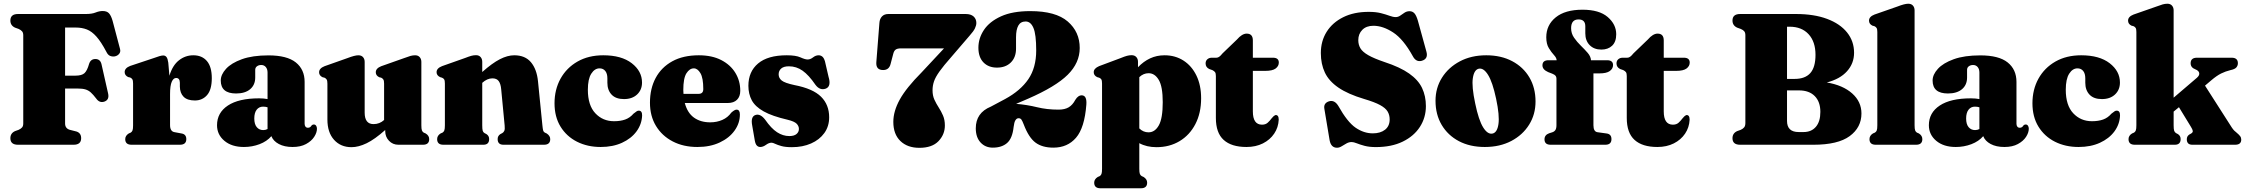

<svg xmlns="http://www.w3.org/2000/svg" viewBox="-20 -775 12020 1028"><path d="M439 -700Q472 -700 491.8 -708Q511.5 -716 530 -716Q552.5 -716 563.8 -703.5Q575 -691 583 -663L622.5 -513.5Q627 -498 618.2 -487Q609.5 -476 594 -473Q581.5 -471 569.5 -475.8Q557.5 -480.5 549 -498.5Q521 -551.5 496.2 -579.2Q471.5 -607 445.2 -617.2Q419 -627.5 386.5 -627.5H328.5V-370H384.5Q418 -370 432.5 -383.5Q447 -397 457 -433Q465.5 -459 490.5 -459Q517 -459 523.5 -431L558.5 -276Q567 -241 539 -231Q513 -222 495 -247.5Q479 -268.5 466.2 -280Q453.5 -291.5 437.5 -296.2Q421.5 -301 395.5 -301H328.5V-114Q328.5 -87.5 353.5 -80L389 -71Q414.5 -63 414.5 -35Q414.5 0 374 0H76.5Q35.5 0 35.5 -35Q35.5 -61.5 60.5 -73L80 -80Q92 -85.5 98.2 -92.8Q104.5 -100 104.5 -114V-586Q104.5 -600 98.2 -607.2Q92 -614.5 80 -620L60.5 -627Q35.5 -638.5 35.5 -665Q35.5 -700 76.5 -700Z M881 -439.5 887 -369.5Q904 -425.5 938.2 -452.2Q972.5 -479 1015 -479Q1061.5 -479 1087.8 -448.2Q1114 -417.5 1114 -356.5Q1114 -295 1088.8 -266Q1063.5 -237 1023.5 -237Q983 -237 963.2 -256.8Q943.5 -276.5 943 -311.5V-332Q942.5 -357.5 923 -357.5Q908.5 -357.5 899.5 -337Q890.5 -316.5 890.5 -271V-105.5Q890.5 -71.5 914 -67.5L951.5 -60.5Q977.5 -56.5 977.5 -30Q977.5 0 943 0H684.5Q650.5 0 650.5 -30Q650.5 -48.5 669.5 -60.5L680 -65Q686.5 -69 689.5 -76.8Q692.5 -84.5 692.5 -103.5V-327.5Q692.5 -343.5 688.8 -350Q685 -356.5 677 -360L666 -362.5Q647.5 -371.5 647.5 -389Q647.5 -410.5 677 -422L800 -463Q840 -478 853.5 -478Q865 -478 871.5 -469.5Q878 -461 881 -439.5Z M1142 -104.5Q1142 -171.5 1200.2 -210Q1258.5 -248.5 1367 -248.5Q1393 -248.5 1412.5 -244.5V-386.5Q1412.5 -405 1403.2 -416Q1394 -427 1378.5 -427Q1365 -427 1355.8 -420Q1346.5 -413 1346.5 -401V-360Q1346.5 -320.5 1319.5 -297.5Q1292.5 -274.5 1244 -274.5Q1162 -274.5 1162 -344Q1162 -375.5 1190.2 -406.5Q1218.5 -437.5 1275.2 -458Q1332 -478.5 1417.5 -478.5Q1516.5 -478.5 1563.8 -440.8Q1611 -403 1611 -336.5V-112Q1611 -103 1615.5 -97Q1620 -91 1629 -91Q1641.5 -91 1648.5 -103.5Q1653.5 -108.5 1660 -108.5Q1668 -108.5 1672.5 -102Q1677 -95.5 1677 -86Q1677 -65 1662.2 -42.2Q1647.5 -19.5 1618.5 -3.8Q1589.5 12 1546.5 12Q1502.5 12 1472.8 -4Q1443 -20 1433 -46Q1409 -18 1369.5 -3Q1330 12 1286 12Q1221 12 1181.5 -21Q1142 -54 1142 -104.5ZM1341.5 -140.5Q1341.5 -110 1354.8 -94.2Q1368 -78.5 1389.5 -78.5Q1401.5 -78.5 1412.5 -84V-200.5Q1402 -204 1388.5 -204Q1367 -204 1354.2 -187.5Q1341.5 -171 1341.5 -140.5Z M1733 -135V-327Q1733 -343 1729 -349.2Q1725 -355.5 1717.5 -359L1707 -361.5Q1688.5 -370.5 1688.5 -388Q1688.5 -409 1717.5 -420.5L1840.5 -464Q1879.5 -479 1898.5 -479Q1915 -479 1923.8 -469Q1932.5 -459 1932.5 -443.5V-172Q1932.5 -110.5 1980 -110.5Q2012.5 -110.5 2036.5 -132.5V-327Q2036.5 -343 2032.5 -349.2Q2028.5 -355.5 2021 -359L2010.5 -361.5Q1992 -370.5 1992 -388Q1992 -409 2021 -420.5L2144 -464Q2165 -472 2177.5 -475.5Q2190 -479 2202.5 -479Q2218.5 -479 2227.2 -469Q2236 -459 2236 -443.5V-104.5Q2236 -84.5 2239 -76.8Q2242 -69 2248.5 -65L2259 -60.5Q2278 -49 2278 -30Q2278 0 2244.5 0H2113Q2083 0 2062.8 -21.2Q2042.5 -42.5 2042.5 -73V-79Q1986.5 -29 1943 -8Q1899.5 13 1862 13Q1804 13 1768.5 -26.5Q1733 -66 1733 -135Z M2562 -444V-389.5Q2615.5 -437 2656.5 -458Q2697.5 -479 2733.5 -479Q2791.5 -479 2822.8 -441.8Q2854 -404.5 2860.5 -340L2884 -104.5Q2886 -84.5 2888 -76.8Q2890 -69 2897 -65L2907 -60.5Q2926 -48 2926 -30Q2926 0 2892.5 0H2675.5Q2644.5 0 2644.5 -30.5Q2644.5 -47.5 2659 -57L2669.5 -62.5Q2676.5 -66.5 2680.2 -74.8Q2684 -83 2682 -103L2663.5 -296.5Q2661 -326 2650.2 -340.8Q2639.5 -355.5 2616.5 -355.5Q2588.5 -355.5 2562 -331.5V-331V-104.5Q2562 -83.5 2564.5 -75Q2567 -66.5 2574 -62.5L2584.5 -57Q2599 -47.5 2599 -30.5Q2599 0 2568 0H2354Q2320.5 0 2320.5 -30Q2320.5 -49 2339 -60.5L2349.5 -65Q2356 -69 2359 -76.8Q2362 -84.5 2362 -104.5V-327.5Q2362 -343.5 2358.2 -349.8Q2354.5 -356 2346.5 -359L2336.5 -362Q2317.5 -371 2317.5 -388.5Q2317.5 -409.5 2347 -421L2470 -464.5Q2490.5 -472.5 2503 -476Q2515.5 -479.5 2528.5 -479.5Q2544.5 -479.5 2553.2 -469.5Q2562 -459.5 2562 -444Z M3417.5 -333Q3417.5 -294 3391.2 -269.2Q3365 -244.5 3321 -244.5Q3277 -244.5 3254.5 -268.5Q3232 -292.5 3232 -332V-355.5Q3232 -381 3220.8 -395Q3209.5 -409 3190 -409Q3164 -409 3145.8 -380.5Q3127.5 -352 3127.5 -294.5Q3127.5 -211 3167.5 -168.5Q3207.5 -126 3267.5 -126Q3302 -126 3327.2 -135Q3352.5 -144 3372 -166.5Q3383.5 -176 3389.5 -179.5Q3395.5 -183 3401 -182.5Q3418.5 -182 3418 -156Q3416 -109.5 3387.8 -71.2Q3359.5 -33 3310.2 -10.5Q3261 12 3196 12Q3125.5 12 3069.5 -16.2Q3013.5 -44.5 2981.2 -97Q2949 -149.5 2949 -222Q2949 -295.5 2981.2 -353.8Q3013.5 -412 3072.2 -445.5Q3131 -479 3210 -479Q3307.5 -479 3362.5 -436.5Q3417.5 -394 3417.5 -333Z M3943.5 -289Q3943.5 -258 3926 -240.8Q3908.5 -223.5 3876.5 -223.5H3646.5Q3660.5 -170.5 3695.8 -145.2Q3731 -120 3782.5 -120Q3818 -120 3847.5 -133Q3877 -146 3895.5 -172Q3914 -188.5 3924 -188Q3941.5 -187.5 3941.5 -162Q3941.5 -115.5 3913 -75.8Q3884.5 -36 3833.2 -12Q3782 12 3714 12Q3639 12 3581.8 -17.8Q3524.5 -47.5 3492.2 -100.8Q3460 -154 3460 -225Q3460 -300.5 3490.5 -357.5Q3521 -414.5 3579.5 -446.8Q3638 -479 3721.5 -479Q3792 -479 3841.5 -453.5Q3891 -428 3917.2 -385Q3943.5 -342 3943.5 -289ZM3638.5 -293Q3638.5 -282 3639.5 -272.5H3720.5Q3745.5 -272.5 3745.5 -298Q3745.5 -357.5 3730.2 -383.2Q3715 -409 3695 -409Q3672 -409 3655.2 -382.5Q3638.5 -356 3638.5 -293Z M4206 -46.5Q4232 -46.5 4244.8 -57.5Q4257.5 -68.5 4257.5 -84.5Q4257.5 -100 4245.5 -112.5Q4233.5 -125 4196.5 -134Q4114.5 -153 4069 -178.5Q4023.5 -204 4005.2 -238Q3987 -272 3987 -315.5Q3987 -391.5 4039 -435.2Q4091 -479 4192.5 -479Q4241 -479 4265.8 -467.8Q4290.5 -456.5 4304 -456.5Q4319 -456.5 4333.2 -467.8Q4347.5 -479 4363 -479Q4374 -479 4382.8 -472Q4391.5 -465 4397 -446.5L4416 -364.5Q4432 -312.5 4401.5 -300.5Q4370 -289 4346 -321Q4310.5 -373 4277.2 -396.5Q4244 -420 4204 -420Q4176 -420 4162.5 -408Q4149 -396 4149 -377Q4149 -357 4165.5 -343.8Q4182 -330.5 4233.5 -319.5Q4332.5 -300.5 4376 -257.2Q4419.5 -214 4419.5 -147Q4419.5 -98.5 4393.5 -62.5Q4367.5 -26.5 4322.5 -6.8Q4277.5 13 4220 13Q4185 13 4163.8 7Q4142.5 1 4130.2 -5Q4118 -11 4111 -11Q4097 -11 4081.2 0.5Q4065.5 12 4050.5 12Q4040 12 4032.5 4.5Q4025 -3 4021.5 -21.5L4007.5 -102.5Q3998 -151 4025.5 -159.5Q4051 -167.5 4076.5 -134.5Q4109 -87.5 4140.5 -67Q4172 -46.5 4206 -46.5Z M5039 -103Q5039 -55 5004.8 -19.2Q4970.5 16.5 4902.5 16.5Q4838.5 16.5 4800.8 -20Q4763 -56.5 4763 -122.5Q4763 -179.5 4797.5 -242Q4832 -304.5 4914.5 -387.5L5034.5 -516H4804.5Q4784 -516 4775 -509Q4766 -502 4762 -484.5L4748.5 -433Q4740.5 -400 4708.5 -400Q4669 -400 4672 -442L4688.5 -652.5Q4690 -674 4702.2 -687Q4714.5 -700 4736.5 -700H5150.5Q5178 -700 5192.8 -686.8Q5207.5 -673.5 5207.5 -652Q5207.5 -639 5200 -623.2Q5192.5 -607.5 5171 -583.5L5073.5 -470Q5032 -423 5010.2 -392.5Q4988.5 -362 4980.8 -339.2Q4973 -316.5 4973 -291.5Q4973 -263 4983 -241.2Q4993 -219.5 5006 -199.5Q5019 -179.5 5029 -156.5Q5039 -133.5 5039 -103Z M5204.5 -88Q5204.5 -171 5285 -204L5361 -244.5Q5444 -289.5 5486 -351.2Q5528 -413 5528 -505Q5528 -591 5513.2 -625.5Q5498.5 -660 5471.5 -660Q5444.5 -660 5432.2 -638Q5420 -616 5420 -575.5V-514.5Q5420 -468 5392.2 -440.5Q5364.5 -413 5318 -413Q5272.5 -413 5245.5 -441Q5218.5 -469 5218.5 -519.5Q5218.5 -570 5248.2 -614.8Q5278 -659.5 5339.5 -687.5Q5401 -715.5 5496.5 -715.5Q5632.5 -715.5 5696.8 -660Q5761 -604.5 5761 -518Q5761 -438.5 5696.8 -374.8Q5632.5 -311 5484.5 -246.5L5420.5 -219Q5480 -214 5532.5 -201Q5585 -188 5647.5 -188Q5681 -188 5702 -200.5Q5723 -213 5737.5 -240.5Q5753 -266 5774 -264.5Q5800 -262 5796.5 -215Q5787 -90.5 5741.2 -37.5Q5695.5 15.5 5620 15.5Q5560.5 15.5 5524.2 -11.5Q5488 -38.5 5461.5 -108Q5454 -127.5 5448.8 -134.8Q5443.5 -142 5433.5 -142Q5423.5 -142 5416.8 -131.2Q5410 -120.5 5407 -94.5Q5400.5 -34 5372 -9.2Q5343.5 15.5 5295.5 15.5Q5255.5 15.5 5230 -12.2Q5204.5 -40 5204.5 -88Z M6073 -444V-415Q6102.5 -446 6137.8 -462.5Q6173 -479 6215.5 -479Q6272.5 -479 6316.8 -450.5Q6361 -422 6386 -370.2Q6411 -318.5 6411 -249Q6411 -169.5 6380.2 -110.5Q6349.5 -51.5 6295.5 -19.2Q6241.5 13 6172.5 13Q6119 13 6080 -8.5V128.5Q6080 148.5 6083 156.2Q6086 164 6093 168L6103 172.5Q6122 184.5 6122 203Q6122 233 6088.5 233H5872Q5838.5 233 5838.5 203Q5838.5 184.5 5857.5 172.5L5868 168Q5874.5 164 5877.5 156.2Q5880.5 148.5 5880.5 128.5V-327.5Q5880.5 -343.5 5876.8 -349.8Q5873 -356 5865 -359L5854.5 -362Q5836 -371 5836 -388.5Q5836 -408.5 5865 -421L5980 -464Q6000.5 -472.5 6013.5 -476Q6026.5 -479.5 6038.5 -479.5Q6055 -479.5 6064 -469.5Q6073 -459.5 6073 -444ZM6130 -383Q6102 -383 6080 -362V-87.5Q6101 -66.5 6129.5 -66.5Q6163.5 -66.5 6184.5 -103.8Q6205.5 -141 6205.5 -228Q6205.5 -311.5 6184.2 -347.2Q6163 -383 6130 -383Z M6471.5 -399.5 6454.5 -405.5Q6435 -415 6435 -435.5Q6435 -449.5 6444.5 -457.8Q6454 -466 6468.5 -466H6493Q6500.5 -466 6507.8 -471Q6515 -476 6526 -489.5L6602.5 -563Q6630 -595 6655 -595Q6688 -595 6688 -558.5V-466H6795.5Q6827 -466 6827 -440Q6827 -421 6810 -408.2Q6793 -395.5 6754 -395.5H6688V-178.5Q6688 -107.5 6737 -107.5Q6756 -107.5 6767.5 -118Q6779 -128.5 6788.2 -141Q6797.5 -153.5 6809 -159Q6826.5 -160.5 6826.5 -134Q6824.5 -92.5 6802.2 -59.5Q6780 -26.5 6741.8 -7.2Q6703.5 12 6654 12Q6573.5 12 6531.8 -25.8Q6490 -63.5 6490 -143.5V-367.5Q6490 -382 6485.8 -388.2Q6481.5 -394.5 6471.5 -399.5Z M7346.5 12.5Q7311.5 12.5 7286.2 5.8Q7261 -1 7244.2 -7.8Q7227.5 -14.5 7217 -14.5Q7202.5 -14.5 7189.2 -7Q7176 0.5 7163.5 8.2Q7151 16 7138.5 16Q7106.5 16 7099 -24L7071 -191.5Q7065 -222.5 7095.5 -232.5Q7125 -241.5 7145.5 -208Q7194 -121.5 7238.2 -91.2Q7282.5 -61 7330 -61Q7371 -61 7395.8 -80.5Q7420.5 -100 7420.5 -135.5Q7420.5 -159.5 7409.5 -178Q7398.5 -196.5 7369.2 -212.5Q7340 -228.5 7284 -245Q7197 -271 7146 -306Q7095 -341 7073.5 -386.8Q7052 -432.5 7052 -491Q7052 -555 7083.2 -604.8Q7114.5 -654.5 7172 -683Q7229.5 -711.5 7308 -711.5Q7347 -711.5 7374 -704.5Q7401 -697.5 7419.8 -690.5Q7438.5 -683.5 7453 -683.5Q7465.5 -683.5 7476.8 -691.2Q7488 -699 7500 -707Q7512 -715 7527 -715Q7542.5 -715 7552.8 -704Q7563 -693 7571.5 -664.5L7617 -499.5Q7628.5 -460 7592.5 -449.5Q7562 -441 7544.5 -474Q7494 -565.5 7439.2 -601.2Q7384.5 -637 7333.5 -637Q7295.5 -637 7274 -615.2Q7252.5 -593.5 7252.5 -560Q7252.5 -535.5 7264 -516.2Q7275.5 -497 7306 -479.5Q7336.5 -462 7392.5 -443Q7476.5 -415.5 7525 -381.2Q7573.5 -347 7594 -303.8Q7614.5 -260.5 7614.5 -207Q7614.5 -145.5 7582.5 -95.8Q7550.5 -46 7490.5 -16.8Q7430.5 12.5 7346.5 12.5Z M7937.5 -479Q8017 -479 8076.5 -447.5Q8136 -416 8168.8 -360.2Q8201.5 -304.5 8201.5 -231.5Q8201.5 -162.5 8167.2 -107.5Q8133 -52.5 8071.8 -20.2Q8010.5 12 7930 12Q7850.5 12 7791.2 -19.2Q7732 -50.5 7699 -106.2Q7666 -162 7666 -235.5Q7666 -304 7700.5 -359Q7735 -414 7796.2 -446.5Q7857.5 -479 7937.5 -479ZM7971.5 -60Q7996.5 -65.5 8003 -111Q8009.5 -156.5 7990.5 -246Q7971.5 -335.5 7947.2 -374.2Q7923 -413 7897 -407Q7872.5 -401 7865.8 -356.5Q7859 -312 7878.5 -221Q7897 -131.5 7921.2 -92.8Q7945.5 -54 7971.5 -60Z M8511.5 -104.5Q8511.5 -69.5 8534 -67L8581 -60.5Q8608 -57.5 8608 -30Q8608 0 8575 0H8282.5Q8249.5 0 8249.5 -29Q8249.5 -52.5 8274.5 -61.5L8290.5 -66.5Q8302 -70 8307.8 -78.8Q8313.5 -87.5 8313.5 -104.5V-354Q8313.5 -363 8309 -369Q8304.5 -375 8291 -380.5L8269 -389Q8238.5 -402.5 8238.5 -425Q8238.5 -452.5 8271 -452.5H8314.5Q8314 -465.5 8300.2 -480.2Q8286.5 -495 8272.8 -517.2Q8259 -539.5 8259 -575.5Q8259 -641 8309.5 -682Q8360 -723 8453 -723Q8542.5 -723 8588 -683.8Q8633.5 -644.5 8633.5 -591.5Q8633.5 -551 8611.5 -530.2Q8589.5 -509.5 8554 -509.5Q8515 -509.5 8491.5 -533.2Q8468 -557 8468 -596.5V-634Q8468 -671 8432 -671Q8392 -671 8392 -624Q8392 -596 8407.8 -573.2Q8423.5 -550.5 8444 -530.5Q8464.5 -510.5 8480.8 -491.8Q8497 -473 8498.5 -452.5H8584.5Q8616.5 -452.5 8616.5 -426.5Q8616.5 -407.5 8599.2 -394.8Q8582 -382 8543 -382H8511.5Z M8671.5 -399.5 8654.5 -405.5Q8635 -415 8635 -435.5Q8635 -449.5 8644.5 -457.8Q8654 -466 8668.5 -466H8693Q8700.5 -466 8707.8 -471Q8715 -476 8726 -489.5L8802.5 -563Q8830 -595 8855 -595Q8888 -595 8888 -558.5V-466H8995.5Q9027 -466 9027 -440Q9027 -421 9010 -408.2Q8993 -395.5 8954 -395.5H8888V-178.5Q8888 -107.5 8937 -107.5Q8956 -107.5 8967.5 -118Q8979 -128.5 8988.2 -141Q8997.5 -153.5 9009 -159Q9026.5 -160.5 9026.5 -134Q9024.5 -92.5 9002.2 -59.5Q8980 -26.5 8941.8 -7.2Q8903.5 12 8854 12Q8773.5 12 8731.8 -25.8Q8690 -63.5 8690 -143.5V-367.5Q8690 -382 8685.8 -388.2Q8681.5 -394.5 8671.5 -399.5Z M9946.5 -167.5Q9946.5 -92.5 9883.5 -46.2Q9820.5 0 9689.5 0H9297Q9256 0 9256 -35Q9256 -61.5 9281 -73L9300.5 -80Q9312.5 -85.5 9318.8 -93.5Q9325 -101.5 9325 -116.5V-586Q9325 -600 9319.2 -607.2Q9313.5 -614.5 9300.5 -620L9281 -627Q9256 -638.5 9256 -665Q9256 -700 9297 -700H9596Q9692.5 -700 9762.2 -674Q9832 -648 9869.5 -601.2Q9907 -554.5 9907 -492.5Q9907 -435.5 9869.2 -393.5Q9831.5 -351.5 9761 -333.5Q9847 -319 9896.8 -274.8Q9946.5 -230.5 9946.5 -167.5ZM9562 -632H9548V-352.5H9589Q9645 -352.5 9672.8 -383.8Q9700.5 -415 9700.5 -481.5Q9700.5 -551.5 9663.5 -591.8Q9626.5 -632 9562 -632ZM9612 -291H9548V-127.5Q9548 -68 9610.5 -68H9636.5Q9678.5 -68 9702.5 -96Q9726.5 -124 9726.5 -176Q9726.5 -230 9696.5 -260.5Q9666.5 -291 9612 -291Z M10231 -719.5V-104.5Q10231 -84.5 10234 -76.8Q10237 -69 10243.5 -65L10254 -60.5Q10272.5 -49 10272.5 -30Q10272.5 0 10239 0H10023Q9989.5 0 9989.5 -30Q9989.5 -49 10008 -60.5L10018.5 -65Q10025.5 -69 10028.5 -76.8Q10031.5 -84.5 10031.5 -104.5V-603.5Q10031.5 -619 10027.5 -625.2Q10023.5 -631.5 10015.5 -635L10005.5 -637.5Q9987 -646.5 9987 -664.5Q9987 -685.5 10016 -697L10139 -740Q10177.5 -755 10197 -755Q10213.5 -755 10222.2 -745Q10231 -735 10231 -719.5Z M10307.5 -104.5Q10307.5 -171.5 10365.8 -210Q10424 -248.5 10532.5 -248.5Q10558.5 -248.5 10578 -244.5V-386.5Q10578 -405 10568.8 -416Q10559.5 -427 10544 -427Q10530.5 -427 10521.2 -420Q10512 -413 10512 -401V-360Q10512 -320.5 10485 -297.5Q10458 -274.5 10409.5 -274.5Q10327.5 -274.5 10327.5 -344Q10327.5 -375.5 10355.8 -406.5Q10384 -437.5 10440.8 -458Q10497.5 -478.5 10583 -478.5Q10682 -478.5 10729.2 -440.8Q10776.5 -403 10776.5 -336.5V-112Q10776.5 -103 10781 -97Q10785.5 -91 10794.5 -91Q10807 -91 10814 -103.5Q10819 -108.5 10825.5 -108.5Q10833.5 -108.5 10838 -102Q10842.5 -95.5 10842.5 -86Q10842.5 -65 10827.8 -42.2Q10813 -19.5 10784 -3.8Q10755 12 10712 12Q10668 12 10638.2 -4Q10608.5 -20 10598.5 -46Q10574.5 -18 10535 -3Q10495.5 12 10451.5 12Q10386.5 12 10347 -21Q10307.5 -54 10307.5 -104.5ZM10507 -140.5Q10507 -110 10520.2 -94.2Q10533.5 -78.5 10555 -78.5Q10567 -78.5 10578 -84V-200.5Q10567.5 -204 10554 -204Q10532.5 -204 10519.8 -187.5Q10507 -171 10507 -140.5Z M11330.5 -333Q11330.5 -294 11304.2 -269.2Q11278 -244.5 11234 -244.5Q11190 -244.5 11167.5 -268.5Q11145 -292.5 11145 -332V-355.5Q11145 -381 11133.8 -395Q11122.5 -409 11103 -409Q11077 -409 11058.8 -380.5Q11040.5 -352 11040.5 -294.5Q11040.5 -211 11080.5 -168.5Q11120.5 -126 11180.5 -126Q11215 -126 11240.2 -135Q11265.5 -144 11285 -166.5Q11296.5 -176 11302.5 -179.5Q11308.5 -183 11314 -182.5Q11331.5 -182 11331 -156Q11329 -109.5 11300.8 -71.2Q11272.5 -33 11223.2 -10.5Q11174 12 11109 12Q11038.5 12 10982.5 -16.2Q10926.5 -44.5 10894.2 -97Q10862 -149.5 10862 -222Q10862 -295.5 10894.2 -353.8Q10926.5 -412 10985.2 -445.5Q11044 -479 11123 -479Q11220.5 -479 11275.5 -436.5Q11330.5 -394 11330.5 -333Z M11410 0Q11376.5 0 11376.5 -30Q11376.5 -49 11395.5 -60.5L11406 -65Q11412.5 -69 11415.5 -76.8Q11418.5 -84.5 11418.5 -104.5V-603.5Q11418.5 -619 11414.8 -625.2Q11411 -631.5 11403 -635L11392.5 -637.5Q11374 -646.5 11374 -664.5Q11374 -685.5 11403 -697L11526 -740Q11547 -748 11559.5 -751.5Q11572 -755 11584.5 -755Q11600.5 -755 11609.2 -745Q11618 -735 11618 -719.5V-252L11742.5 -358.5Q11757.5 -371.5 11755 -384Q11752.5 -396.5 11735 -403.5L11723 -409.5Q11709 -419 11709 -436Q11709 -466 11743 -466H11928.5Q11962 -466 11962 -436.5Q11962 -424 11954 -414.2Q11946 -404.5 11922 -399.5Q11895.5 -393 11872.2 -381.5Q11849 -370 11819.5 -345L11786 -316.5L11929 -93Q11936 -82.5 11942 -76.2Q11948 -70 11956 -64Q11968 -54 11974 -46Q11980 -38 11980 -27.5Q11980 0 11947 0H11718Q11688.5 0 11688.5 -29.5Q11688.5 -45 11701 -54L11711.5 -60Q11721.5 -66 11720.5 -74Q11719.5 -82 11710 -97L11646.5 -201L11618 -177.5V-104.5Q11618 -83.5 11620.8 -75.2Q11623.5 -67 11630.5 -62.5L11641 -57Q11655.5 -47.5 11655.5 -30.5Q11655.5 0 11624.5 0Z"/></svg>

Font: Fraunces 72pt Soft Black
Style: Regular
Weight: 900
Version: Version 1.000;[b76b70a41]